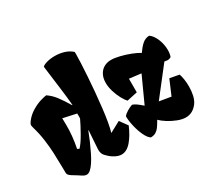

<svg xmlns="http://www.w3.org/2000/svg" viewBox="-154 -1034 1395 1288"><g transform="rotate(-30 543.5 -389.5)"><path d="M588.9 -136.2Q561.5 -71.3 526.4 -30.8Q491.2 9.8 451.2 9.8Q428.7 9.8 402.6 -3.9Q376.5 -17.6 356 -39.1Q354.5 -40.5 346.7 -48.6Q338.9 -56.6 334.5 -68.4Q330.1 -80.1 330.1 -95.7Q330.1 -103.5 330.6 -107.9Q332.5 -129.9 338.4 -222.7L339.8 -241.7L337.4 -242.7Q310.5 -171.4 275.4 -100.1Q240.2 -28.8 209.5 -2.4Q195.3 9.8 180.7 9.8Q169.4 9.8 158 3.7Q146.5 -2.4 128.4 -15.1Q120.1 -21 106.9 -28.3Q85.9 -40 75 -49.6Q64 -59.1 63.5 -71.8L63 -112.3Q62 -183.1 59.8 -229.7Q57.6 -276.4 50.3 -330.8Q43 -385.3 27.8 -437Q22 -457 22 -463.9Q22 -469.7 24.7 -475.6Q27.3 -481.4 34.2 -490.7Q60.5 -525.4 96.7 -546.6Q132.8 -567.9 162.6 -576.7Q192.4 -585.4 210.4 -587.9Q245.1 -564 270.8 -530Q296.4 -496.1 328.1 -443.4L330.6 -444.3Q326.2 -500 314.7 -588.1Q303.2 -676.3 301.3 -691.9Q293.5 -751.5 292.5 -761.2Q301.3 -772 329.3 -779.8Q357.4 -787.6 391.6 -787.6Q428.7 -787.6 462.9 -777.1Q497.1 -766.6 521.5 -744.1Q522 -741.7 522 -728Q522 -677.2 514.4 -560.1Q506.8 -442.9 493.4 -326.2Q480 -209.5 462.4 -150.4L545.9 -195.3ZM329.1 -338.9 330.1 -350.6 329.6 -377.9Q310.5 -382.8 267.1 -391.6L226.6 -400.4L227.5 -348.1Q229 -267.6 210 -172.4L224.6 -165.5Q248 -189 279.5 -244.4Q311 -299.8 329.1 -338.9ZM1008.3 -588.9Q1035.6 -569.8 1052.5 -528.1Q1069.3 -486.3 1069.3 -443.4Q1069.3 -414.6 1061.5 -393.1Q1047.9 -384.3 1034.2 -384.3Q1027.3 -384.3 1010.3 -387.7L844.2 -174.8L934.1 -159.7L982.9 -273.9L1055.2 -260.3Q1061.5 -243.2 1065.7 -216.3Q1069.8 -189.5 1069.8 -160.2Q1069.8 -124 1062.5 -92.3Q1055.2 -60.5 1039.6 -39.1Q1002.9 9.8 949.2 9.8Q920.9 9.8 886.5 -3.4Q852.1 -16.6 821.5 -35.9Q791 -55.2 773.4 -73.2Q755.4 -42 743.7 -26.1Q731.9 -10.3 716.3 -1.2Q700.7 7.8 677.7 8.3Q657.7 -3.9 640.6 -39.8Q623.5 -75.7 613.3 -119.9Q603 -164.1 603 -198.2Q614.3 -212.9 636.2 -225.8Q658.2 -238.8 676.8 -245.1Q690.9 -241.2 706.3 -230.5Q721.7 -219.7 747.6 -197.3L837.9 -395.5L746.6 -406.7V-301.3L665.5 -283.7Q650.4 -299.3 634.5 -328.9Q618.7 -358.4 608.2 -393.3Q597.7 -428.2 597.7 -459.5Q597.7 -497.1 612.1 -523.4Q626.5 -549.8 650.6 -563Q674.8 -576.2 704.6 -576.2Q731.9 -576.2 771.2 -566.7Q810.5 -557.1 848.1 -542.5Q885.7 -527.8 908.2 -513.2Q929.2 -544.4 952.6 -565.9Q976.1 -587.4 1008.3 -588.9Z"/></g></svg>

Font: Fruktur
Style: Regular
Weight: 400
Designer: Viktoriya Grabowska
Foundry: Viktoriya Grabowska
Version: Version 1.004; ttfautohint (v1.4.1)